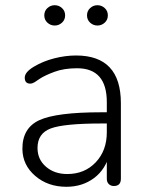

<svg xmlns="http://www.w3.org/2000/svg" viewBox="-20 -710 564 737"><path d="M235 7Q164 7 115.5 -34.5Q67 -76 66 -137Q65 -218 130.5 -248.5Q196 -279 369 -279H401V-236H371Q226 -236 175 -217Q124 -198 124 -142Q124 -98 156.5 -70Q189 -42 238 -42Q305 -42 347.5 -87Q390 -132 390 -202V-318Q390 -448 276 -448Q226 -448 189.5 -434.5Q153 -421 133 -408Q122 -400 113 -394.5Q104 -389 96 -389Q75 -389 75 -412Q75 -433 110 -454Q145 -475 188 -486Q231 -497 272 -497Q444 -497 444 -314V-24Q444 4 417 4Q405 4 397.5 -3.5Q390 -11 390 -24V-129L402 -123Q386 -60 341 -26.5Q296 7 235 7ZM354 -612Q338 -612 326 -623Q314 -634 314 -651Q314 -668 326 -679Q338 -690 354 -690Q370 -690 382 -679Q394 -668 394 -651Q394 -634 382 -623Q370 -612 354 -612ZM190 -612Q174 -612 162 -623Q150 -634 150 -651Q150 -668 162 -679Q174 -690 190 -690Q206 -690 218 -679Q230 -668 230 -651Q230 -634 218 -623Q206 -612 190 -612Z"/></svg>

Font: Nunito VF Beta Light
Style: Regular
Weight: 300
Designer: Vernon Adams
Foundry: newtypography
Version: Version 3.001